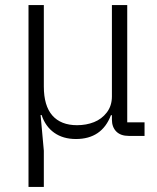

<svg xmlns="http://www.w3.org/2000/svg" viewBox="-20 -533 617 753"><path d="M91.8 200.2V-513.2H151.9V-193.8Q151.9 -118.2 185.3 -80.1Q218.8 -42 282.2 -42Q318.4 -42 348.6 -54Q378.9 -65.9 398.9 -92Q418.9 -118.2 418.9 -154.8V-513.2H479V-53.2H546.9V0H484.9Q453.1 0 436 -17.3Q418.9 -34.7 418.9 -64V-81.1H415Q379.4 12.2 277.8 12.2Q227.5 12.2 192.9 -12.2Q158.2 -36.6 143.1 -82H139.2L151.9 58.1V200.2Z"/></svg>

Font: Anuphan Light
Style: Regular
Weight: 300
Designer: Mike Abbink, Paul van der Laan, Pieter van Rosmalen, Mint Tantisuwanna
Foundry: Bold Monday; Cadson Demak
Version: Version 3.002;hotconv 1.0.109;makeotfexe 2.5.65596